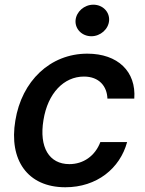

<svg xmlns="http://www.w3.org/2000/svg" viewBox="-20 -779 613 810"><path d="M255.7 11C388.5 11 486.2 -68.5 516.3 -179.7H403.4C381 -120.7 331.3 -86.6 272.7 -86.6C187.5 -86.6 144.2 -157.3 163.4 -272.7C181.5 -386 249.6 -456 334.2 -456C398.4 -456 431.5 -414.8 433.2 -362.9H546.5C555 -477.3 476.9 -552.6 348.4 -552.6C191.4 -552.6 71.4 -436.8 44.7 -270.2C17 -105.8 94.8 11 255.7 11ZM298.7 -692.8C296.2 -656.2 326.3 -626.1 365.4 -626.1C404.1 -626.1 437.9 -656.2 440.3 -692.8C442.5 -729.4 413 -759.2 373.9 -759.2C335.2 -759.2 301.5 -729.4 298.7 -692.8Z"/></svg>

Font: Magic Ui Pro Semi Bold
Style: Italic
Weight: 600
Italic angle: -9.39999°
Designer: Stefan Endress, Andreas Faust
Version: Version 1.000;FEAKit 1.0